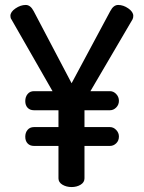

<svg xmlns="http://www.w3.org/2000/svg" viewBox="-20 -755 581 775"><path d="M22 -691Q22 -707 42.5 -721Q63 -735 84 -735Q103 -735 116 -710L269 -419L425 -710Q438 -735 457 -735Q478 -735 498 -721Q518 -707 518 -691Q518 -683 515 -677L345 -387H424Q438 -387 449 -375.5Q460 -364 460 -348Q460 -332 449 -321Q438 -310 424 -310H321V-242H424Q438 -242 449 -230.5Q460 -219 460 -204Q460 -187 449 -176.5Q438 -166 424 -166H321V-35Q321 -19 305.5 -9.5Q290 0 269 0Q248 0 232 -9.5Q216 -19 216 -35V-166H117Q101 -166 91.5 -176Q82 -186 82 -203Q82 -220 91.5 -231Q101 -242 117 -242H216V-310H117Q101 -310 91.5 -320Q82 -330 82 -347Q82 -364 91.5 -375.5Q101 -387 117 -387H192L26 -677Q22 -682 22 -691Z"/></svg>

Font: TerminalDosisSemiBold
Style: Bold
Weight: 600
Designer: EdgarTolentino, PabloImpallari, IginoMarini
Foundry: EdgarTolentino, PabloImpallari, IginoMarini
Version: Version 1.006